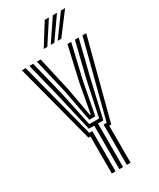

<svg xmlns="http://www.w3.org/2000/svg" viewBox="-245 -1067 947 1143"><g transform="rotate(-30 229.0 -496.0)"><path d="M215.8 0V-299.2H178.8L117.8 -564.2L59.2 -800H85L143.2 -564.2L194.8 -321.8H262.5L314 -564.2L372.2 -800H398L339.5 -564.2L278.5 -299.2H241.5V0ZM164 0V-254.5H150.2L7.5 -800H33.5L169 -276.8H189.8V0ZM267.2 0V-276.8H288.2L424 -800H449.8L307 -254.5H293V0ZM208 -344.2 166 -564.2 110.8 -800H136.5L190 -564.2L225.8 -366.8H231L267 -564.2L320.8 -800H346.5L291.2 -564.2L249.2 -344.2ZM183.8 -845 275.5 -992H304.2L208.5 -845ZM279.8 -845 386.8 -992H415.5L304.5 -845ZM231.8 -845 331.2 -992H359.8L256.5 -845Z"/></g></svg>

Font: Big Shoulders Inline Display ExtraBold
Style: Regular
Weight: 800
Designer: Patric King
Foundry: XO Type Co
Version: Version 1.000